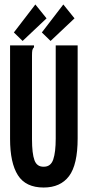

<svg xmlns="http://www.w3.org/2000/svg" viewBox="-20 -826 390 858"><path d="M175 12Q95 12 60 -43Q25 -98 25 -205V-623H132V-615Q126 -609 124.5 -601.5Q123 -594 123 -578V-204Q123 -140 134 -110Q145 -80 176 -81Q207 -81 218 -113.5Q229 -146 229 -207V-623H327V-208Q327 -90 288.5 -39Q250 12 175 12ZM206 -643 167 -681 263 -806 313 -744ZM81 -643 42 -681 138 -806 188 -744Z"/></svg>

Font: Inconsolata ExtraCondensed ExtraBold
Style: Regular
Weight: 800
Width: 2
Monospace: yes
Designer: Raph Levien, Cyreal, Brenton Simpson
Foundry: Raph Levien, Cyreal, Google
Version: Version 3.001; ttfautohint (v1.8.2.53-6de2)